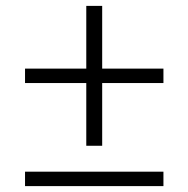

<svg xmlns="http://www.w3.org/2000/svg" viewBox="-20 -632 640 652"><path d="M273 -137V-350H65V-399H273V-612H327V-399H535V-350H327V-137ZM65 0V-49H535V0Z"/></svg>

Font: IBM Plex Thai Light
Style: Regular
Weight: 300
Designer: Mike Abbink, Paul van der Laan, Pieter van Rosmalen, Ben Mitchell, Mark Frömberg
Foundry: Bold Monday
Version: Version 1.0